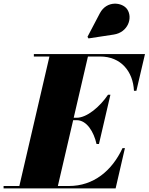

<svg xmlns="http://www.w3.org/2000/svg" viewBox="-70 -1052 830 1072"><path d="M565 -859C644.5 -871 673 -952.5 640 -1000.5C613 -1039.5 526.5 -1051.5 487.5 -978L418.5 -846.5L424 -837.5ZM358 -381C415 -381 454 -315 469 -248H482.5L546.5 -523H533C488 -456 415 -394.5 358 -394.5H341.5L421 -736.5H489C606 -736.5 673 -652 678 -545H691.5L739.5 -750H119V-736.5H206L38 -13.5H-50V0H575.5L627.5 -225H614C555 -98 452 -13.5 315 -13.5H253L338.5 -381Z"/></svg>

Font: Bodoni* 16pt Fatface
Style: Italic
Weight: 900
Italic angle: -13°
Version: Version 2.3